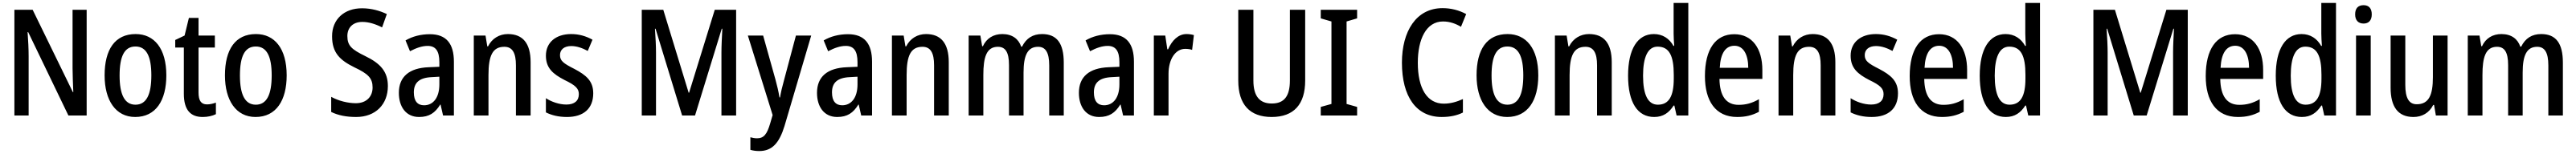

<svg xmlns="http://www.w3.org/2000/svg" viewBox="-20 -780 17358 1040"><path d="M564 0V-714H469V-319C469 -273 472 -212 474 -158H471L200 -714H77V0H173V-400C173 -450 170 -507 166 -563H170L441 0Z M1101 -271C1101 -452 1020 -550 894 -550C755 -550 685 -446 685 -271C685 -102 760 10 891 10C1031 10 1101 -103 1101 -271ZM786 -270C786 -399 818 -466 893 -466C967 -466 1000 -399 1000 -271C1000 -142 967 -73 893 -73C819 -73 786 -143 786 -270Z M1375 -75C1335 -75 1318 -101 1318 -155V-459H1428V-540H1318V-659H1253L1224 -540L1161 -510V-459H1219V-147C1219 -36 1265 10 1346 10C1380 10 1411 3 1435 -9V-87C1416 -80 1395 -75 1375 -75Z M1912 -271C1912 -452 1831 -550 1705 -550C1566 -550 1496 -446 1496 -271C1496 -102 1571 10 1702 10C1842 10 1912 -103 1912 -271ZM1597 -270C1597 -399 1629 -466 1704 -466C1778 -466 1811 -399 1811 -271C1811 -142 1778 -73 1704 -73C1630 -73 1597 -143 1597 -270Z M2594 -199C2594 -297 2543 -352 2442 -401C2350 -446 2321 -471 2321 -537C2321 -592 2357 -632 2422 -632C2465 -632 2510 -618 2555 -595L2587 -685C2541 -707 2484 -724 2421 -724C2300 -725 2217 -649 2218 -534C2218 -421 2274 -372 2369 -325C2462 -281 2491 -252 2491 -189C2491 -129 2451 -83 2378 -83C2324 -83 2261 -99 2212 -126V-24C2259 -1 2314 10 2380 10C2511 10 2594 -75 2594 -199Z M2877 -549C2815 -549 2759 -534 2713 -507L2743 -434C2785 -456 2824 -470 2862 -470C2915 -470 2941 -437 2941 -360V-329L2869 -326C2738 -321 2668 -262 2668 -153C2668 -60 2715 10 2804 10C2872 10 2912 -17 2947 -74H2949L2966 0H3039V-363C3039 -485 2988 -549 2877 -549ZM2888 -259 2941 -262V-210C2941 -120 2899 -69 2838 -69C2795 -69 2769 -96 2769 -156C2769 -220 2804 -255 2888 -259Z M3403 -550C3346 -550 3296 -521 3269 -467H3264L3252 -540H3173V0H3272V-273C3272 -405 3300 -464 3379 -464C3434 -464 3457 -422 3457 -339V0H3556V-360C3556 -489 3502 -550 3403 -550Z M3978 -150C3978 -234 3929 -273 3852 -314C3777 -352 3754 -369 3754 -408C3754 -445 3782 -469 3830 -469C3868 -469 3906 -455 3941 -436L3973 -512C3929 -536 3883 -550 3829 -550C3727 -550 3659 -494 3659 -404C3659 -320 3707 -280 3784 -240C3859 -204 3881 -182 3881 -144C3881 -100 3852 -74 3797 -74C3748 -74 3695 -93 3659 -117V-21C3697 -2 3743 10 3801 10C3913 10 3978 -47 3978 -150Z M4577 0H4664L4844 -586H4848C4845 -527 4842 -470 4842 -426V0H4941V-714H4797L4624 -154H4621L4450 -714H4305V0H4401V-425C4401 -469 4398 -527 4394 -586H4398Z M5020 -540 5187 -3 5170 55C5149 126 5128 154 5082 154C5067 154 5050 151 5037 147V232C5055 237 5074 240 5097 240C5184 240 5232 185 5267 71L5447 -540H5344L5265 -243C5252 -197 5242 -155 5237 -122H5233C5227 -161 5217 -203 5206 -243L5123 -540Z M5695 -549C5633 -549 5577 -534 5531 -507L5561 -434C5603 -456 5642 -470 5680 -470C5733 -470 5759 -437 5759 -360V-329L5687 -326C5556 -321 5486 -262 5486 -153C5486 -60 5533 10 5622 10C5690 10 5730 -17 5765 -74H5767L5784 0H5857V-363C5857 -485 5806 -549 5695 -549ZM5706 -259 5759 -262V-210C5759 -120 5717 -69 5656 -69C5613 -69 5587 -96 5587 -156C5587 -220 5622 -255 5706 -259Z M6221 -550C6164 -550 6114 -521 6087 -467H6082L6070 -540H5991V0H6090V-273C6090 -405 6118 -464 6197 -464C6252 -464 6275 -422 6275 -339V0H6374V-360C6374 -489 6320 -550 6221 -550Z M7003 -550C6941 -550 6896 -522 6868 -465H6862C6845 -516 6803 -550 6735 -550C6676 -550 6629 -522 6604 -468H6599L6587 -540H6508V0H6607V-274C6607 -391 6627 -464 6705 -464C6756 -464 6780 -427 6780 -340V0H6878V-290C6878 -404 6904 -464 6976 -464C7026 -464 7051 -426 7051 -338V0H7149V-357C7149 -488 7102 -550 7003 -550Z M7460 -549C7398 -549 7342 -534 7296 -507L7326 -434C7368 -456 7407 -470 7445 -470C7498 -470 7524 -437 7524 -360V-329L7452 -326C7321 -321 7251 -262 7251 -153C7251 -60 7298 10 7387 10C7455 10 7495 -17 7530 -74H7532L7549 0H7622V-363C7622 -485 7571 -549 7460 -549ZM7471 -259 7524 -262V-210C7524 -120 7482 -69 7421 -69C7378 -69 7352 -96 7352 -156C7352 -220 7387 -255 7471 -259Z M7976 -550C7920 -550 7878 -506 7852 -447H7847L7833 -540H7756V0H7855V-281C7855 -382 7903 -450 7967 -450C7985 -450 8001 -448 8014 -443L8026 -543C8009 -548 7992 -550 7976 -550Z M8776 -236V-714H8673V-237C8673 -131 8635 -81 8551 -81C8470 -81 8427 -129 8427 -236V-714H8325V-236C8325 -74 8403 10 8550 10C8700 10 8776 -76 8776 -236Z M9126 0V-58L9055 -78V-635L9126 -656V-714H8881V-656L8953 -635V-78L8881 -58V0Z M9705 -635C9751 -635 9791 -620 9826 -599L9861 -685C9813 -711 9759 -725 9702 -725C9523 -725 9428 -567 9428 -357C9428 -128 9524 10 9696 10C9753 10 9799 0 9839 -20V-111C9799 -93 9757 -80 9710 -80C9598 -80 9535 -183 9535 -356C9535 -514 9591 -635 9705 -635Z M10347 -271C10347 -452 10266 -550 10140 -550C10001 -550 9931 -446 9931 -271C9931 -102 10006 10 10137 10C10277 10 10347 -103 10347 -271ZM10032 -270C10032 -399 10064 -466 10139 -466C10213 -466 10246 -399 10246 -271C10246 -142 10213 -73 10139 -73C10065 -73 10032 -143 10032 -270Z M10689 -550C10632 -550 10582 -521 10555 -467H10550L10538 -540H10459V0H10558V-273C10558 -405 10586 -464 10665 -464C10720 -464 10743 -422 10743 -339V0H10842V-360C10842 -489 10788 -550 10689 -550Z M11128 10C11189 10 11228 -19 11259 -67H11264L11279 0H11358V-760H11259V-553C11259 -530 11261 -499 11263 -470H11258C11230 -520 11185 -550 11126 -550C11017 -550 10952 -450 10952 -269C10952 -88 11016 10 11128 10ZM11153 -73C11086 -73 11053 -140 11053 -269C11053 -394 11085 -465 11151 -465C11230 -465 11260 -403 11260 -275V-249C11260 -130 11227 -73 11153 -73Z M11668 -549C11542 -549 11470 -448 11470 -266C11470 -99 11541 10 11687 10C11744 10 11789 -1 11834 -25V-110C11787 -83 11746 -72 11697 -72C11613 -72 11570 -131 11568 -247H11857V-308C11857 -450 11790 -549 11668 -549ZM11669 -471C11732 -471 11762 -407 11762 -322H11570C11575 -422 11610 -471 11669 -471Z M12196 -550C12139 -550 12089 -521 12062 -467H12057L12045 -540H11966V0H12065V-273C12065 -405 12093 -464 12172 -464C12227 -464 12250 -422 12250 -339V0H12349V-360C12349 -489 12295 -550 12196 -550Z M12771 -150C12771 -234 12722 -273 12645 -314C12570 -352 12547 -369 12547 -408C12547 -445 12575 -469 12623 -469C12661 -469 12699 -455 12734 -436L12766 -512C12722 -536 12676 -550 12622 -550C12520 -550 12452 -494 12452 -404C12452 -320 12500 -280 12577 -240C12652 -204 12674 -182 12674 -144C12674 -100 12645 -74 12590 -74C12541 -74 12488 -93 12452 -117V-21C12490 -2 12536 10 12594 10C12706 10 12771 -47 12771 -150Z M13048 -549C12922 -549 12850 -448 12850 -266C12850 -99 12921 10 13067 10C13124 10 13169 -1 13214 -25V-110C13167 -83 13126 -72 13077 -72C12993 -72 12950 -131 12948 -247H13237V-308C13237 -450 13170 -549 13048 -549ZM13049 -471C13112 -471 13142 -407 13142 -322H12950C12955 -422 12990 -471 13049 -471Z M13498 10C13559 10 13598 -19 13629 -67H13634L13649 0H13728V-760H13629V-553C13629 -530 13631 -499 13633 -470H13628C13600 -520 13555 -550 13496 -550C13387 -550 13322 -450 13322 -269C13322 -88 13386 10 13498 10ZM13523 -73C13456 -73 13423 -140 13423 -269C13423 -394 13455 -465 13521 -465C13600 -465 13630 -403 13630 -275V-249C13630 -130 13597 -73 13523 -73Z M14360 0H14447L14627 -586H14631C14628 -527 14625 -470 14625 -426V0H14724V-714H14580L14407 -154H14404L14233 -714H14088V0H14184V-425C14184 -469 14181 -527 14177 -586H14181Z M15043 -549C14917 -549 14845 -448 14845 -266C14845 -99 14916 10 15062 10C15119 10 15164 -1 15209 -25V-110C15162 -83 15121 -72 15072 -72C14988 -72 14945 -131 14943 -247H15232V-308C15232 -450 15165 -549 15043 -549ZM15044 -471C15107 -471 15137 -407 15137 -322H14945C14950 -422 14985 -471 15044 -471Z M15493 10C15554 10 15593 -19 15624 -67H15629L15644 0H15723V-760H15624V-553C15624 -530 15626 -499 15628 -470H15623C15595 -520 15550 -550 15491 -550C15382 -550 15317 -450 15317 -269C15317 -88 15381 10 15493 10ZM15518 -73C15451 -73 15418 -140 15418 -269C15418 -394 15450 -465 15516 -465C15595 -465 15625 -403 15625 -275V-249C15625 -130 15592 -73 15518 -73Z M15909 -745C15873 -745 15852 -725 15852 -683C15852 -642 15874 -621 15909 -621C15943 -621 15964 -642 15964 -683C15964 -724 15944 -745 15909 -745ZM15957 -540H15858V0H15957Z M16475 -540H16376V-259C16376 -138 16349 -76 16267 -76C16214 -76 16190 -119 16190 -207V-540H16091V-188C16091 -61 16139 10 16245 10C16302 10 16351 -17 16378 -71H16384L16396 0H16475Z M17106 -550C17044 -550 16999 -522 16971 -465H16965C16948 -516 16906 -550 16838 -550C16779 -550 16732 -522 16707 -468H16702L16690 -540H16611V0H16710V-274C16710 -391 16730 -464 16808 -464C16859 -464 16883 -427 16883 -340V0H16981V-290C16981 -404 17007 -464 17079 -464C17129 -464 17154 -426 17154 -338V0H17252V-357C17252 -488 17205 -550 17106 -550Z"/></svg>

Font: Noto Sans Myanmar UI Condensed Medium
Style: Regular
Weight: 500
Width: 3
Designer: Monotype Design Team
Foundry: Monotype Imaging Inc.
Version: Version 2.103